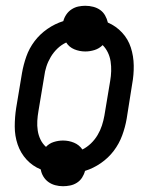

<svg xmlns="http://www.w3.org/2000/svg" viewBox="-20 -592 540 664"><path d="M198 52Q184 52 171 48.5Q158 45 147.5 37.5Q137 30 130 18.5Q123 7 121 -6Q92 -18 71.5 -40.5Q51 -63 41 -92.5Q31 -122 31 -154.5Q31 -187 36 -219L56 -339Q61 -368 71 -396.5Q81 -425 99.5 -449.5Q118 -474 144 -492Q170 -510 199 -519Q202 -531 209.5 -542Q217 -553 228 -560Q239 -567 251 -569.5Q263 -572 275 -572Q289 -572 302.5 -568.5Q316 -565 326.5 -557.5Q337 -550 343.5 -538.5Q350 -527 353 -514Q381 -502 402 -479.5Q423 -457 432.5 -427.5Q442 -398 442.5 -365.5Q443 -333 437 -301L418 -181Q413 -152 402.5 -123.5Q392 -95 373.5 -70.5Q355 -46 329 -28Q303 -10 274 -1Q271 11 264 22Q257 33 246 40Q235 47 222.5 49.5Q210 52 198 52ZM265 -75Q281 -83 294.5 -96Q308 -109 317.5 -125Q327 -141 332.5 -158Q338 -175 341 -192L361 -312Q364 -329 364.5 -346Q365 -363 362.5 -379.5Q360 -396 353 -410.5Q346 -425 335 -436Q323 -424 307 -419Q291 -414 275 -414Q255 -414 237 -421.5Q219 -429 209 -445Q192 -437 178.5 -424Q165 -411 155.5 -395Q146 -379 140.5 -362Q135 -345 133 -328L113 -208Q110 -191 109 -174Q108 -157 110.5 -140.5Q113 -124 120 -109.5Q127 -95 139 -84Q150 -96 166 -101Q182 -106 198 -106Q218 -106 236 -98.5Q254 -91 265 -75Z"/></svg>

Font: Iosevka SS04
Style: Italic
Weight: 400
Italic angle: -9°
Monospace: yes
Designer: Belleve Invis
Foundry: Belleve Invis
Version: Version 19.0.0; ttfautohint (v1.8.4)